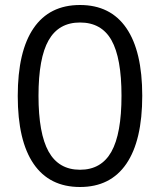

<svg xmlns="http://www.w3.org/2000/svg" viewBox="-20 -740 640 768"><path d="M51 -356Q51 -535 114.5 -627.5Q178 -720 300 -720Q422 -720 485.5 -627.5Q549 -535 549 -357Q549 -178 485.5 -85Q422 8 300 8Q178 8 114.5 -84.5Q51 -177 51 -356ZM466 -357Q466 -508 426 -579Q386 -650 300 -650Q215 -650 174.5 -579Q134 -508 134 -357Q134 -206 174.5 -133.5Q215 -61 300 -61Q385 -61 425.5 -133Q466 -205 466 -357Z"/></svg>

Font: Muli
Style: Regular
Weight: 400
Designer: Vernon Adams
Foundry: Vernon Adams
Version: Version 2.000